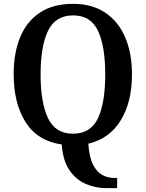

<svg xmlns="http://www.w3.org/2000/svg" viewBox="-20 -745 758 998"><path d="M531 233Q477 233 426.5 211.5Q376 190 341.5 140.5Q307 91 301 6Q175 -12 113 -110Q51 -208 51 -359Q51 -470 85 -552Q119 -634 187.5 -679.5Q256 -725 360 -725Q458 -725 526.5 -679.5Q595 -634 630.5 -551.5Q666 -469 666 -358Q666 -215 607.5 -119.5Q549 -24 439 2Q444 73 464 111.5Q484 150 512.5 165Q541 180 574 180H589V233ZM359 -50Q452 -50 489.5 -131Q527 -212 527 -358Q527 -504 489.5 -584.5Q452 -665 360 -665Q268 -665 229.5 -584.5Q191 -504 191 -358Q191 -212 229.5 -131Q268 -50 359 -50Z"/></svg>

Font: Noto Serif Georgian SemiCondensed SemiBold
Style: Regular
Weight: 600
Width: 4
Designer: Monotype Design Team, Akaki Razmadze
Foundry: Google LLC
Version: Version 2.003; ttfautohint (v1.8.4.7-5d5b)